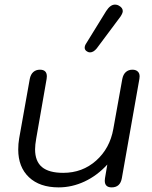

<svg xmlns="http://www.w3.org/2000/svg" viewBox="-20 -802 660 832"><path d="M59 -154Q59 -179 63 -202L109 -460Q113 -480 124.5 -490Q136 -500 153 -500Q183 -500 183 -471Q183 -464 182 -460L137 -202Q132 -174 132 -155Q132 -103 162 -78Q192 -53 254 -53Q337 -53 396.5 -106Q456 -159 471 -243L510 -460Q514 -480 525.5 -490Q537 -500 554 -500Q568 -500 576.5 -492.5Q585 -485 585 -471Q585 -464 584 -460L508 -30Q501 10 464 10Q434 10 434 -19Q434 -26 435 -30L445 -89Q401 -41 346.5 -15.5Q292 10 234 10Q152 10 105.5 -34Q59 -78 59 -154ZM347 -595Q347 -604 353 -613L440 -754Q458 -782 478 -782Q488 -782 496 -777Q512 -768 512 -754Q512 -745 502 -730L399 -592Q385 -575 370 -575Q364 -575 359 -578Q347 -584 347 -595Z"/></svg>

Font: Kodchasan
Style: Italic
Weight: 400
Italic angle: -10°
Version: Version 1.000; ttfautohint (v1.6)